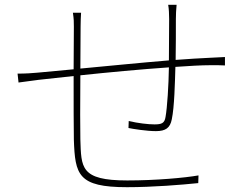

<svg xmlns="http://www.w3.org/2000/svg" viewBox="-20 -778 1040 798"><path d="M53 -472 57 -435C85 -439 109 -442 139 -446L286 -462C286 -356 286 -240 287 -197C292 -52 304 0 508 0C615 0 737 -10 804 -17L805 -49C749 -39 628 -28 509 -28C313 -28 318 -82 314 -199C313 -233 313 -350 314 -465C427 -477 566 -490 682 -498C681 -426 675 -330 668 -292C664 -266 652 -261 622 -261C596 -261 553 -266 515 -275L514 -246C533 -242 590 -233 628 -233C668 -233 687 -246 694 -282C705 -334 707 -435 709 -500C766 -504 817 -507 855 -507C879 -507 902 -507 915 -506V-541C898 -540 880 -539 855 -538C812 -536 762 -533 710 -529C711 -580 711 -650 711 -699C711 -716 712 -740 714 -758H679C682 -742 683 -718 683 -699L682 -527C560 -517 423 -503 314 -493L315 -667C315 -686 316 -712 317 -725H283C287 -699 287 -686 287 -667L286 -490L136 -476C115 -474 87 -472 53 -472Z"/></svg>

Font: Harano Aji Gothic KR ExtraLight
Style: Regular
Weight: 250
Foundry: Masamichi Hosoda
Version: HaranoAjiGothicKR-ExtraLight version 20220220;ttx 4.29.1